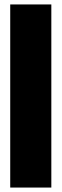

<svg xmlns="http://www.w3.org/2000/svg" viewBox="-20 -731 280 864"><path d="M26 113H211V-711H26Z"/></svg>

Font: Anybody UltraCondensed Thin Black
Style: Regular
Weight: 900
Version: Version 1.111